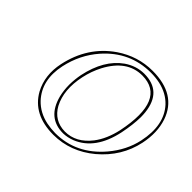

<svg xmlns="http://www.w3.org/2000/svg" viewBox="-110 -587 746 746"><g transform="rotate(45 263.0 -214.5)"><path d="M334.5 -397.9Q251 -397.9 201.7 -304.7Q183.1 -269 174.3 -228Q156.2 -143.1 187 -84Q215.8 -31.7 275.4 -30.8Q336.4 -30.8 380.4 -87.4Q410.6 -127 423.8 -187Q466.8 -397 334.5 -397.9ZM79.6 -205.1Q105.5 -326.7 201.2 -392.6Q269.5 -439 350.1 -439Q480 -439 515.1 -336.9Q533.7 -281.7 519.5 -213.9Q499.5 -119.1 421.4 -53.2Q346.2 9.3 252.9 9.8Q141.1 9.8 95.7 -71.8Q64 -130.9 79.6 -205.1ZM334.5 -408.2Q432.1 -408.2 443.4 -305.2Q444.8 -292 444.8 -278.8Q444.3 -237.8 433.6 -185.1Q408.2 -65.4 322.8 -30.8Q298.3 -21.5 275.4 -21Q189.5 -21 165.5 -113.8Q158.7 -141.6 158.7 -172.4Q159.2 -202.1 164.6 -230Q186.5 -334.5 253.4 -381.8Q291 -407.7 334.5 -408.2ZM89.4 -203.1Q69.3 -108.4 124.5 -48.8Q156.7 -15.1 206.1 -4.9Q228.5 -0.5 252.9 0Q368.2 0 448.2 -94.2Q495.6 -150.4 509.8 -216.3Q532.2 -321.8 478 -381.3Q447.8 -413.6 399.4 -424.3Q376 -429.2 350.1 -429.2Q235.8 -429.2 157.7 -340.8Q106.4 -282.2 89.4 -203.1Z"/></g></svg>

Font: Linux Biolinum Outline O
Style: Italic
Weight: 400
Italic angle: -12°
Designer: Philipp H. Poll
Foundry: Philipp H. Poll
Version: Version 0.6.2